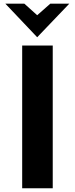

<svg xmlns="http://www.w3.org/2000/svg" viewBox="-20 -1011 402 1031"><path d="M179.7 -811 8.8 -991.2H110.8L179.7 -929.2L250 -991.2H352.1ZM99.1 0V-766.6H263.2V0Z"/></svg>

Font: Acari Sans Neue Black
Style: Regular
Weight: 900
Designer: Alfredo Marco Pradil
Foundry: Alfredo Marco Pradil
Version: Version 1.045;June 16, 2019;FontCreator 11.5.0.2425 64-bit; 